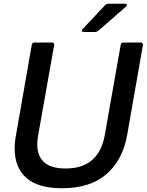

<svg xmlns="http://www.w3.org/2000/svg" viewBox="-20 -989 780 1021"><path d="M58 -199Q58 -235 65 -270L149 -751Q152 -763 163 -763H256Q263 -763 266 -759Q269 -755 268 -749L183 -270Q178 -243 178 -222Q178 -160 214.5 -126.5Q251 -93 329 -93Q505 -93 537 -270L622 -751Q624 -763 636 -763H728Q735 -763 738 -759Q741 -755 740 -749L656 -270Q632 -137 545.5 -62.5Q459 12 310 12Q182 12 120 -43Q58 -98 58 -199ZM426 -819Q415 -819 415 -826Q415 -830 420 -835L540 -963Q547 -969 556 -969H644Q655 -969 655 -962Q655 -958 649 -953L502 -825Q494 -819 486 -819Z"/></svg>

Font: Open Sauce Two Medium Italic
Style: Regular
Weight: 500
Italic angle: -10°
Designer: Alfredo Marco Pradil
Foundry: Creative Sauce Fz LLC
Version: Version 1.477